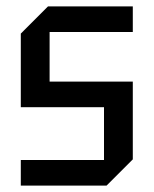

<svg xmlns="http://www.w3.org/2000/svg" viewBox="-20 -580 480 600"><path d="M45 0V-80H305V-245H45V-475L130 -560H395V-480H135V-325H395V-82L313 0Z"/></svg>

Font: Tektur SemiCondensed
Style: Regular
Weight: 400
Width: 4
Designer: Adam Jagosz
Foundry: Adam Jagosz
Version: Version 1.005;gftools[0.9.30]